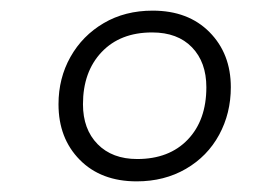

<svg xmlns="http://www.w3.org/2000/svg" viewBox="-20 -822 478 361"><path d="M90 -626Q90 -675 112.5 -715Q135 -755 175 -778.5Q215 -802 267 -802Q334 -802 374 -761.5Q414 -721 414 -658Q414 -609 392 -568.5Q370 -528 329.5 -504.5Q289 -481 237 -481Q170 -481 130 -521.5Q90 -562 90 -626ZM368 -658Q368 -705 341 -733Q314 -761 266 -761Q206 -761 171 -724Q136 -687 136 -626Q136 -579 163.5 -551Q191 -523 238 -523Q298 -523 333 -559.5Q368 -596 368 -658Z"/></svg>

Font: Krub Light
Style: Italic
Weight: 300
Italic angle: -8°
Designer: Ekaluck Peanpanawate
Foundry: Cadson Demak Co.,Ltd.
Version: Version 1.000; ttfautohint (v1.6)